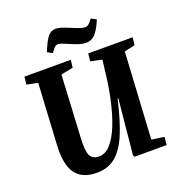

<svg xmlns="http://www.w3.org/2000/svg" viewBox="-162 -1060 1122 1207"><g transform="rotate(-20 398.5 -456.0)"><path d="M672 -65 756 -53 751 0H537L530 -12L566 -380H561Q530 -243 493.5 -156Q457 -69 406 -27.5Q355 14 280 14Q183 14 139.5 -46.5Q96 -107 103 -231L126 -644L52 -659L58 -710H368L362 -659L281 -643L259 -225Q254 -141 269.5 -109.5Q285 -78 329 -78Q372 -78 407.5 -118.5Q443 -159 470 -227.5Q497 -296 516 -382Q535 -468 545 -558L555 -643L479 -659L485 -710H782L776 -659L705 -643ZM498 -777Q476 -777 455.5 -783Q435 -789 407 -801Q375 -815 355 -822.5Q335 -830 327 -830Q315 -830 305 -822.5Q295 -815 277 -788L243 -806Q271 -875 292 -900.5Q313 -926 344 -926Q361 -926 380 -920Q399 -914 441 -897Q501 -871 523 -871Q536 -871 546.5 -879Q557 -887 574 -911L609 -892Q581 -827 556 -802Q531 -777 498 -777Z"/></g></svg>

Font: Literata 36pt
Style: Bold Italic
Weight: 700
Italic angle: -2°
Designer: Latin by Veronika Burian and Jose Scaglione. Greek by Irene Vlachou. Cyrillic by Vera Evstafieva
Foundry: TypeTogether
Version: Version 3.002